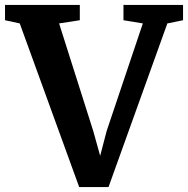

<svg xmlns="http://www.w3.org/2000/svg" viewBox="-40 -763 766 783"><path d="M-19.5 -680.5V-743H285.5V-680.5L201 -667.5L340.5 -228L368.5 -127.5L395 -229L542.5 -667.5L463.5 -680.5V-743H706.5V-680.5L642.5 -667.5L402.5 0H283L40.5 -667.5Z"/></svg>

Font: Merriweather Light 18pt
Style: Bold
Weight: 700
Version: Version 2.100